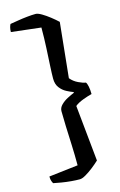

<svg xmlns="http://www.w3.org/2000/svg" viewBox="-143 -860 682 1089"><g transform="rotate(-15 197.5 -315.5)"><path d="M184 170Q162 170 133.5 167.5Q105 165 78 160.5Q51 156 32 152Q29 148 25 137.5Q21 127 21 110L192 90Q192 29 189.5 -30.5Q187 -90 185 -142Q183 -194 183 -230Q183 -250 199.5 -266.5Q216 -283 238.5 -294.5Q261 -306 278 -313V-317Q261 -323 239 -334.5Q217 -346 201 -367Q185 -388 185 -421Q185 -448 187.5 -494Q190 -540 193 -597.5Q196 -655 196 -718L22 -738Q22 -755 25.5 -766.5Q29 -778 32 -783Q51 -786 78 -790.5Q105 -795 133.5 -798Q162 -801 184 -801Q197 -801 219 -788Q241 -775 264 -757Q287 -739 305 -722L272 -400Q290 -378 316.5 -365.5Q343 -353 359 -351Q365 -344 369 -324.5Q373 -305 373 -280Q352 -275 321 -263.5Q290 -252 272 -237L305 92Q287 109 264 127Q241 145 219.5 157.5Q198 170 184 170Z"/></g></svg>

Font: Texturina
Style: Bold
Weight: 700
Designer: Guillermo Torres Carreño
Foundry: Omnibus-Type
Version: Version 1.002; ttfautohint (v1.8.3)